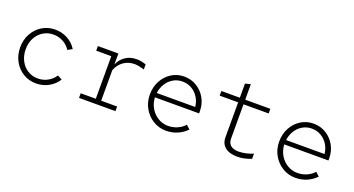

<svg xmlns="http://www.w3.org/2000/svg" viewBox="-44 -1145 3088 1674"><g transform="rotate(20 1500.0 -307.5)"><path d="M305 10Q238 10 184.5 -23Q131 -56 100 -112.5Q69 -169 69 -239Q69 -310 100 -366.5Q131 -423 184.5 -456Q238 -489 305 -489Q369 -489 421.5 -460Q474 -431 505 -381L463 -358Q438 -397 396.5 -420Q355 -443 305 -443Q252 -443 210 -416.5Q168 -390 144 -344.5Q120 -299 120 -240Q120 -182 144 -135.5Q168 -89 210 -62.5Q252 -36 305 -36Q355 -36 396.5 -59Q438 -82 463 -121L505 -98Q474 -49 421.5 -19.5Q369 10 305 10Z M702 0V-43H842V-438H702V-481H892V-379Q914 -431 958 -460Q1002 -489 1060 -489Q1083 -489 1102.5 -485.5Q1122 -482 1148 -473V-426Q1122 -434 1100 -438.5Q1078 -443 1057 -443Q1002 -443 958 -413Q914 -383 892 -327V-43H1040V0Z M1511 10Q1446 10 1391.5 -23Q1337 -56 1304.5 -112.5Q1272 -169 1272 -240Q1272 -311 1302.5 -367Q1333 -423 1385 -456Q1437 -489 1502 -489Q1567 -489 1619 -457Q1671 -425 1701.5 -371Q1732 -317 1732 -250V-231H1322Q1325 -175 1351.5 -131Q1378 -87 1420.5 -61.5Q1463 -36 1513 -36Q1558 -36 1598.5 -53.5Q1639 -71 1666 -102L1701 -70Q1665 -32 1616 -11Q1567 10 1511 10ZM1324 -272H1681Q1676 -321 1651.5 -359.5Q1627 -398 1588.5 -420.5Q1550 -443 1502 -443Q1456 -443 1418 -421Q1380 -399 1355.5 -360.5Q1331 -322 1324 -272Z M2175 10Q2099 10 2059 -22.5Q2019 -55 2019 -116V-438H1848V-481H2019V-612L2069 -625V-481H2302V-438H2069V-122Q2069 -77 2095.5 -56.5Q2122 -36 2168 -36Q2198 -36 2231.5 -43Q2265 -50 2302 -65V-17Q2268 -4 2237.5 3Q2207 10 2175 10Z M2711 10Q2646 10 2591.5 -23Q2537 -56 2504.5 -112.5Q2472 -169 2472 -240Q2472 -311 2502.5 -367Q2533 -423 2585 -456Q2637 -489 2702 -489Q2767 -489 2819 -457Q2871 -425 2901.5 -371Q2932 -317 2932 -250V-231H2522Q2525 -175 2551.5 -131Q2578 -87 2620.5 -61.5Q2663 -36 2713 -36Q2758 -36 2798.5 -53.5Q2839 -71 2866 -102L2901 -70Q2865 -32 2816 -11Q2767 10 2711 10ZM2524 -272H2881Q2876 -321 2851.5 -359.5Q2827 -398 2788.5 -420.5Q2750 -443 2702 -443Q2656 -443 2618 -421Q2580 -399 2555.5 -360.5Q2531 -322 2524 -272Z"/></g></svg>

Font: Red Hat Mono
Style: Regular
Weight: 300
Monospace: yes
Designer: Pentagram, MCKL
Foundry: Pentagram, MCKL
Version: Version 1.023